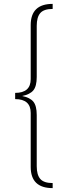

<svg xmlns="http://www.w3.org/2000/svg" viewBox="-20 -843 369 988"><path d="M251 -823V-797Q206 -797 187.5 -776Q169 -755 169 -710V-447Q169 -399 151.5 -378Q134 -357 94 -349Q134 -341 151.5 -320Q169 -299 169 -251V12Q169 57 187.5 78Q206 99 251 99V125Q138 125 138 16V-262Q138 -333 58 -333V-365Q138 -365 138 -436V-714Q138 -823 251 -823Z"/></svg>

Font: FiraSans
Style: Regular
Weight: 200
Designer: Carrois Corporate & Edenspiekermann AG
Foundry: Carrois Corporate GbR & Edenspiekermann AG
Version: Version 3.106;PS 003.106;hotconv 1.0.70;makeotf.lib2.5.58329